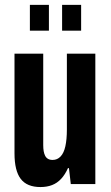

<svg xmlns="http://www.w3.org/2000/svg" viewBox="-20 -744 448 776"><path d="M143.6 12Q88.9 12 63.7 -21.1Q38.6 -54.2 38.6 -123.9V-527.2H154.7V-157.9Q154.7 -144 156.5 -133.2Q158.4 -122.3 162.5 -114.3Q166.6 -106.3 174 -102Q181.4 -97.6 192.7 -97.6Q211.6 -97.6 224.8 -111.5Q238.1 -125.3 244.2 -152.9Q250.3 -180.5 250.3 -220.5V-527.2H365.3V0H266.1L258.7 -64.5H254.7Q242.9 -38.1 227 -21.1Q211.1 -4 190.4 4Q169.7 12 143.6 12ZM100.8 -620V-724.2H177.7V-620ZM231 -620V-724.2H307.9V-620Z"/></svg>

Font: Archivo SemiBold ExtraCondensed
Style: Regular
Weight: 600
Width: 2
Version: Version 2.001